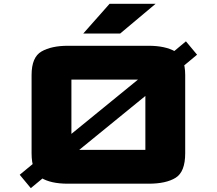

<svg xmlns="http://www.w3.org/2000/svg" viewBox="-20 -944 1122 994"><path d="M143.5 -555.5Q143.5 -648.3 195.1 -677.6Q246.7 -707 331.3 -707H750Q834.9 -707 886.9 -677.6Q938.8 -648.3 938.8 -555.5V-150.5Q938.8 -54.2 889.2 -23.6Q839.6 7 750 7H331.3Q241.7 7 192.6 -23.9Q143.5 -54.7 143.5 -150.5ZM349.7 -532V-168Q349.7 -168 349.7 -168Q349.7 -168 349.7 -168H732.6Q732.6 -168 732.6 -168Q732.6 -168 732.6 -168V-532Q732.6 -532 732.6 -532Q732.6 -532 732.6 -532H349.7Q349.7 -532 349.7 -532Q349.7 -532 349.7 -532ZM139.5 30 82.1 -39.2 201.6 -138 246 -166.3 791.9 -611.5 826.4 -633.2 942.6 -730 1000.2 -660.8 882.8 -563.1 847.1 -540.6 300.1 -94.7 255.4 -65.8ZM410.9 -770.3 547.2 -924.2H785.4L602 -770.3Z"/></svg>

Font: Science Gothic
Style: Regular
Weight: 400
Designer: Thomas Phinney, Vassil Kateliev, Brandon Buerkle
Foundry: Font Detective LLC
Version: Version 1.018